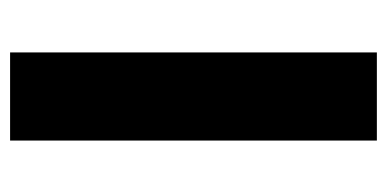

<svg xmlns="http://www.w3.org/2000/svg" viewBox="-218 -568 785 390"><g transform="rotate(90 175.0 -372.5)"><path d="M86 0V-745H265V0Z"/></g></svg>

Font: Source Han Sans SC Heavy
Style: Regular
Weight: 900
Designer: Ryoko NISHIZUKA Ë•øÂ°öÊ∂ºÂ≠ê (kana, bopomofo & ideographs); Paul D. Hunt (Latin, Greek & Cyrillic); Sandoll Communicatio
Foundry: Adobe
Version: Version 2.004;hotconv 1.0.118;makeotfexe 2.5.65603